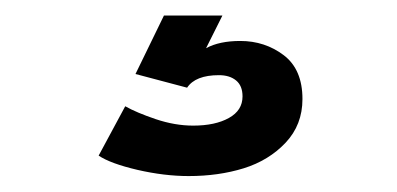

<svg xmlns="http://www.w3.org/2000/svg" viewBox="-20 -20 511 247"><path d="M289.1 32.7Q320.8 32.7 345 51Q369.1 69.3 369.1 107.4Q369.1 140.6 347.4 163.6Q325.7 186.5 293.5 196.5Q261.2 206.5 222.7 206.5Q191.4 206.5 156.7 198.5Q122.1 190.4 106.9 180.2L141.1 116.7Q155.8 125 180.4 133.3Q205.1 141.6 228.5 141.6Q256.8 141.6 274.4 131.8Q292 122.1 292 104Q292 90.3 283.7 83.5Q275.4 76.7 261.7 76.7Q231.4 76.7 220.7 92.8L154.3 75.2L190.9 0H266.1L245.1 42Q262.2 32.7 289.1 32.7Z"/></svg>

Font: Epilogue ExtraBold
Style: Regular
Weight: 800
Designer: Tyler Finck
Foundry: Etcetera Type Co
Version: Version 2.112